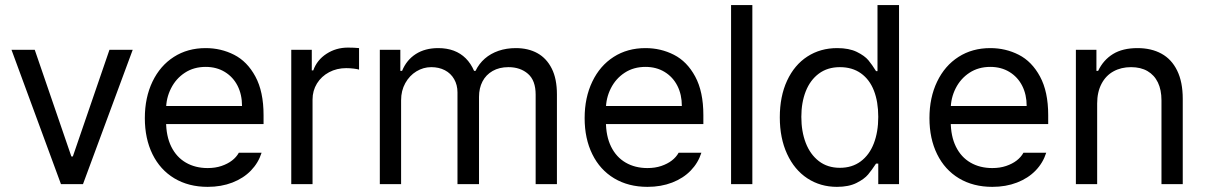

<svg xmlns="http://www.w3.org/2000/svg" viewBox="-20 -727 4757 758"><path d="M307.6 0H220.7L25.4 -530.3H117.2L261.7 -109.4H267.6L412.1 -530.3H503.9Z M551.8 -260.7Q551.8 -341.8 582 -404.8Q612.3 -467.8 666.5 -502.4Q720.7 -537.1 792 -537.1Q852.5 -537.1 904.3 -510.7Q956.1 -484.4 988.3 -424.8Q1020.5 -365.2 1020.5 -272.5V-237.3H610.4V-308.6H935.5Q935.5 -353.5 918 -388.2Q900.4 -422.9 867.7 -442.9Q835 -462.9 792 -462.9Q745.1 -462.9 710 -439.9Q674.8 -417 655.3 -378.4Q635.7 -339.8 635.7 -295.9V-248Q635.7 -189.5 656.2 -147.9Q676.8 -106.4 713.9 -85Q751 -63.5 799.8 -63.5Q830.1 -63.5 854.5 -71.8Q878.9 -80.1 896 -93.3Q913.1 -106.4 922.9 -124H1012.7Q1000 -84 970.7 -53.7Q941.4 -23.4 897.5 -6.3Q853.5 10.7 799.8 10.7Q724.6 10.7 668.5 -22.9Q612.3 -56.6 582 -118.2Q551.8 -179.7 551.8 -260.7Z M1129.9 -530.3H1210.9V-449.2H1216.8Q1231.4 -490.2 1269 -514.6Q1306.6 -539.1 1353.5 -539.1Q1377.9 -539.1 1397.5 -537.1V-452.1Q1392.6 -454.1 1377 -456.1Q1361.3 -458 1346.7 -458Q1309.6 -458 1279.3 -441.9Q1249 -425.8 1231.4 -397.5Q1213.9 -369.1 1213.9 -334V0H1129.9Z M1479.5 -530.3H1560.5V-447.3H1567.4Q1585 -490.2 1621.6 -513.7Q1658.2 -537.1 1710 -537.1Q1744.1 -537.1 1771.5 -526.9Q1798.8 -516.6 1818.8 -496.6Q1838.9 -476.6 1851.6 -447.3H1857.4Q1871.1 -475.6 1894 -495.6Q1917 -515.6 1948.2 -526.4Q1979.5 -537.1 2016.6 -537.1Q2065.4 -537.1 2101.6 -517.1Q2137.7 -497.1 2158.2 -456.5Q2178.7 -416 2178.7 -354.5V0H2094.7V-353.5Q2094.7 -409.2 2064.5 -435.5Q2034.2 -461.9 1987.3 -461.9Q1951.2 -461.9 1924.8 -446.8Q1898.4 -431.6 1884.8 -405.3Q1871.1 -378.9 1871.1 -344.7V0H1786.1V-362.3Q1786.1 -391.6 1772.9 -414.6Q1759.8 -437.5 1736.3 -449.7Q1712.9 -461.9 1682.6 -461.9Q1651.4 -461.9 1624 -445.3Q1596.7 -428.7 1580.1 -398.9Q1563.5 -369.1 1563.5 -331.1V0H1479.5Z M2288.1 -260.7Q2288.1 -341.8 2318.4 -404.8Q2348.6 -467.8 2402.8 -502.4Q2457 -537.1 2528.3 -537.1Q2588.9 -537.1 2640.6 -510.7Q2692.4 -484.4 2724.6 -424.8Q2756.8 -365.2 2756.8 -272.5V-237.3H2346.7V-308.6H2671.9Q2671.9 -353.5 2654.3 -388.2Q2636.7 -422.9 2604 -442.9Q2571.3 -462.9 2528.3 -462.9Q2481.4 -462.9 2446.3 -439.9Q2411.1 -417 2391.6 -378.4Q2372.1 -339.8 2372.1 -295.9V-248Q2372.1 -189.5 2392.6 -147.9Q2413.1 -106.4 2450.2 -85Q2487.3 -63.5 2536.1 -63.5Q2566.4 -63.5 2590.8 -71.8Q2615.2 -80.1 2632.3 -93.3Q2649.4 -106.4 2659.2 -124H2749Q2736.3 -84 2707 -53.7Q2677.7 -23.4 2633.8 -6.3Q2589.8 10.7 2536.1 10.7Q2460.9 10.7 2404.8 -22.9Q2348.6 -56.6 2318.4 -118.2Q2288.1 -179.7 2288.1 -260.7Z M2950.2 0H2866.2V-707H2950.2Z M3058.6 -263.7Q3058.6 -346.7 3087.4 -408.7Q3116.2 -470.7 3167.5 -503.9Q3218.8 -537.1 3285.2 -537.1Q3332 -537.1 3362.8 -522Q3393.6 -506.8 3408.2 -489.3Q3422.9 -471.7 3438.5 -446.3H3444.3V-707H3529.3V0H3447.3V-81.1H3438.5Q3421.9 -55.7 3407.2 -38.1Q3392.6 -20.5 3361.8 -4.9Q3331.1 10.7 3284.2 10.7Q3218.8 10.7 3167.5 -22.9Q3116.2 -56.6 3087.4 -119.1Q3058.6 -181.6 3058.6 -263.7ZM3447.3 -265.6Q3447.3 -325.2 3430.2 -369.1Q3413.1 -413.1 3378.9 -437.5Q3344.7 -461.9 3295.9 -461.9Q3247.1 -461.9 3212.9 -436.5Q3178.7 -411.1 3161.1 -366.7Q3143.6 -322.3 3143.6 -265.6Q3143.6 -208 3161.1 -162.6Q3178.7 -117.2 3212.9 -90.8Q3247.1 -64.5 3295.9 -64.5Q3343.8 -64.5 3377.9 -89.8Q3412.1 -115.2 3429.7 -160.6Q3447.3 -206.1 3447.3 -265.6Z M3649.4 -260.7Q3649.4 -341.8 3679.7 -404.8Q3710 -467.8 3764.2 -502.4Q3818.4 -537.1 3889.6 -537.1Q3950.2 -537.1 4002 -510.7Q4053.7 -484.4 4085.9 -424.8Q4118.2 -365.2 4118.2 -272.5V-237.3H3708V-308.6H4033.2Q4033.2 -353.5 4015.6 -388.2Q3998 -422.9 3965.3 -442.9Q3932.6 -462.9 3889.6 -462.9Q3842.8 -462.9 3807.6 -439.9Q3772.5 -417 3752.9 -378.4Q3733.4 -339.8 3733.4 -295.9V-248Q3733.4 -189.5 3753.9 -147.9Q3774.4 -106.4 3811.5 -85Q3848.6 -63.5 3897.5 -63.5Q3927.7 -63.5 3952.1 -71.8Q3976.6 -80.1 3993.7 -93.3Q4010.7 -106.4 4020.5 -124H4110.4Q4097.7 -84 4068.4 -53.7Q4039.1 -23.4 3995.1 -6.3Q3951.2 10.7 3897.5 10.7Q3822.3 10.7 3766.1 -22.9Q3710 -56.6 3679.7 -118.2Q3649.4 -179.7 3649.4 -260.7Z M4311.5 0H4227.5V-530.3H4308.6V-447.3H4315.4Q4335.9 -490.2 4374 -513.7Q4412.1 -537.1 4470.7 -537.1Q4525.4 -537.1 4565.4 -515.1Q4605.5 -493.2 4627.4 -448.2Q4649.4 -403.3 4649.4 -336.9V0H4565.4V-331.1Q4565.4 -372.1 4551.3 -401.4Q4537.1 -430.7 4510.3 -446.3Q4483.4 -461.9 4445.3 -461.9Q4406.2 -461.9 4376 -445.3Q4345.7 -428.7 4328.6 -396Q4311.5 -363.3 4311.5 -318.4Z"/></svg>

Font: WEMIX Pretendard Variable
Style: Regular
Weight: 400
Designer: Base glyphs from Inter by Rasmus Andersson; Hangeul glyphs from Noto Sans CJK(Source Han Sans) by Jang Soo-young and Kan
Foundry: Kil Hyung-jin
Version: Version 1.000;Glyphs 3.2 (3208)